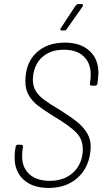

<svg xmlns="http://www.w3.org/2000/svg" viewBox="-20 -918 517 946"><path d="M52 -142Q52 -159 53 -167L57 -195Q59 -205 68 -205H84Q89 -205 91.5 -202Q94 -199 93 -195L90 -170Q89 -162 89 -148Q89 -92 125 -59.5Q161 -27 225 -27Q292 -27 335.5 -63.5Q379 -100 387 -163Q388 -170 388 -183Q388 -231 356.5 -264Q325 -297 248 -343Q195 -376 167 -397.5Q139 -419 122 -448Q105 -477 105 -517Q105 -607 158.5 -657.5Q212 -708 299 -708Q377 -708 421 -667.5Q465 -627 465 -559Q465 -551 463 -531L460 -506Q458 -496 449 -496H431Q427 -496 424.5 -499Q422 -502 423 -506L426 -529Q427 -536 427 -551Q427 -607 392.5 -640Q358 -673 294 -673Q232 -673 191.5 -639.5Q151 -606 143 -544Q142 -537 142 -525Q142 -493 156 -470Q170 -447 196.5 -427Q223 -407 274 -377Q330 -342 361 -316.5Q392 -291 409.5 -261.5Q427 -232 427 -193Q427 -186 425 -168Q415 -88 360 -40Q305 8 220 8Q141 8 96.5 -32.5Q52 -73 52 -142ZM280 -780 353 -891Q360 -898 366 -898H381Q387 -898 388.5 -894.5Q390 -891 387 -886L309 -775Q304 -768 297 -768H285Q279 -768 277.5 -771.5Q276 -775 280 -780Z"/></svg>

Font: Barlow Semi Condensed ExLight
Style: Italic
Weight: 275
Width: 4
Italic angle: -7°
Designer: Jeremy Tribby
Foundry: Tribby Type
Version: Version 1.408